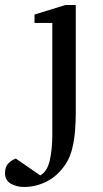

<svg xmlns="http://www.w3.org/2000/svg" viewBox="-99 -514 411 763"><path d="M202.1 -64Q202.1 -34.2 199.5 2.4Q196.8 39.1 188.5 74.2Q180.2 109.4 163.1 136.2Q132.3 183.6 88.4 206.3Q44.4 229 -2.9 229Q-33.7 229 -56.4 215.6Q-79.1 202.1 -79.1 173.8Q-79.1 148.4 -65.2 134.8Q-51.3 121.1 -36.1 116.2L61 183.1Q88.9 167.5 98.9 123Q108.9 78.6 108.9 21V-422.9H38.1V-456.1L161.1 -494.1H202.1Z"/></svg>

Font: Charis
Style: Regular
Weight: 400
Designer: Walt Agee, Miriam Martin, Annie Olsen, Victor Gaultney, Lorna Priest, Alan Ward, Bob Hallissy, Martin Hosken, Sharon Cor
Foundry: SIL Global
Version: Version 7.000